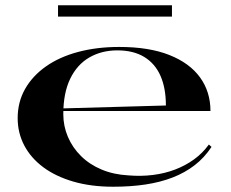

<svg xmlns="http://www.w3.org/2000/svg" viewBox="-20 -693 875 728"><path d="M432 -515Q545 -515 622 -484.5Q699 -454 738.5 -399.5Q778 -345 778 -272H218V-282L609 -293Q609 -359 588.5 -405.5Q568 -452 527 -477Q486 -502 425 -502Q365 -502 318.5 -475Q272 -448 246 -394Q220 -340 220 -260Q220 -215 237.5 -174Q255 -133 287.5 -101Q320 -69 365.5 -50Q411 -31 467 -28Q514 -24 559 -29.5Q604 -35 643.5 -50Q683 -65 715.5 -88.5Q748 -112 772 -145L782 -136Q755 -95 718 -66.5Q681 -38 634.5 -20Q588 -2 532 6.5Q476 15 409 15Q325 15 258 -4.5Q191 -24 144 -59Q97 -94 72 -141.5Q47 -189 47 -245Q47 -306 75 -355.5Q103 -405 154 -441Q205 -477 276 -496Q347 -515 432 -515ZM200 -630V-673H632V-630Z"/></svg>

Font: Kalnia SemiExpanded
Style: Regular
Weight: 400
Width: 6
Designer: Frida Medrano
Foundry: Frida Medrano
Version: Version 1.105